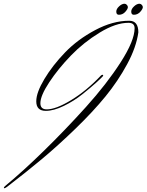

<svg xmlns="http://www.w3.org/2000/svg" viewBox="-20 -870 784 1027"><path d="M696 -791Q682 -791 682 -808Q682 -822 697 -836Q712 -850 726 -850Q733 -850 738.5 -844Q744 -838 744 -832Q744 -822 730 -806.5Q716 -791 696 -791ZM616 -791Q602 -791 602 -808Q602 -822 617 -836Q632 -850 646 -850Q653 -850 658.5 -844Q664 -838 664 -832Q664 -822 650 -806.5Q636 -791 616 -791ZM529 -461Q521 -452 494 -427.5Q467 -403 421.5 -366.5Q376 -330 321.5 -303.5Q267 -277 225 -277Q174 -277 174 -328Q174 -375 217.5 -447.5Q261 -520 328 -589.5Q395 -659 489 -709Q583 -759 671 -759Q720 -759 720 -697Q709 -617 660 -526.5Q611 -436 544.5 -354.5Q478 -273 384 -182Q290 -91 205 -20Q120 51 17 130Q7 137 3 137L1 136V134Q1 130 11 122Q103 46 216 -64.5Q329 -175 440 -298Q551 -421 625.5 -537Q700 -653 700 -719Q700 -748 667 -748Q599 -748 513 -695.5Q427 -643 359 -572.5Q291 -502 243.5 -430Q196 -358 196 -318Q196 -285 230 -285Q279 -285 360.5 -334.5Q442 -384 519 -465Q524 -470 528 -470Q532 -470 532 -466Q532 -464 529 -461Z"/></svg>

Font: Herr Von Muellerhoff
Style: Regular
Weight: 400
Designer: Alejandro Paul
Foundry: Alejandro Paul
Version: Version 1.000